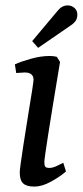

<svg xmlns="http://www.w3.org/2000/svg" viewBox="-20 -683 306 710"><path d="M53 -45Q53 -59 66.5 -146.5Q80 -234 84 -257Q104 -377 104 -388Q104 -415 71 -415Q64 -415 40 -413L35 -445Q56 -455 93.5 -465.5Q131 -476 163 -476Q178 -476 190 -473L202 -454Q144 -106 144 -84Q144 -71 147.5 -66.5Q151 -62 163 -62Q174 -62 189.5 -69Q205 -76 214 -81L224 -49Q201 -29 168 -11Q135 7 107 7Q78 7 65.5 -5Q53 -17 53 -45ZM193 -643Q209 -663 230 -663Q245 -663 255.5 -653.5Q266 -644 266 -629Q266 -617 261 -608Q256 -599 243 -590L121 -506L99 -531Z"/></svg>

Font: Caladea
Style: Italic
Weight: 400
Italic angle: -9°
Designer: Carolina Giovagnoli and Andres Torresi
Foundry: Carolina Giovagnoli & Andres Torresi
Version: Version 1.001